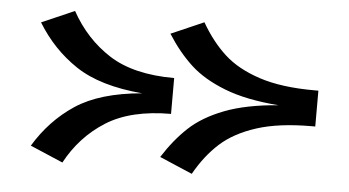

<svg xmlns="http://www.w3.org/2000/svg" viewBox="-43 -584 1242 683"><g transform="rotate(5 578.0 -242.5)"><path d="M572 -178Q428 -178 340 -122.5Q252 -67 201 28L84 -22Q140 -115 226 -172Q312 -229 462 -242Q311 -255 224.5 -312.5Q138 -370 82 -462L199 -513Q252 -417 339 -361.5Q426 -306 571 -306V-178ZM1086 -306V-178H1074Q956 -178 877 -152.5Q798 -127 749 -82.5Q700 -38 663 28L546 -22Q586 -85 633.5 -129.5Q681 -174 757.5 -203.5Q834 -233 949 -242Q833 -251 756 -281Q679 -311 631.5 -355Q584 -399 544 -462L661 -513Q699 -447 747.5 -402.5Q796 -358 875 -332Q954 -306 1072 -306Z"/></g></svg>

Font: BioRhyme Expanded ExtraBold
Style: Regular
Weight: 800
Width: 7
Designer: Aoife Mooney
Foundry: Aoife Mooney Type
Version: Version 1.001